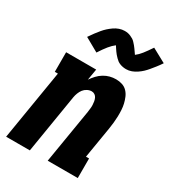

<svg xmlns="http://www.w3.org/2000/svg" viewBox="-184 -865 875 968"><g transform="rotate(30 253.5 -381.0)"><path d="M4 0 71 -406H53V-520H228L217 -455Q228 -471 241 -485Q254 -499 270.5 -509Q287 -519 304.5 -523.5Q322 -528 340 -528Q359 -528 376 -522.5Q393 -517 405 -504.5Q417 -492 424 -475.5Q431 -459 435 -442Q439 -425 440 -406.5Q441 -388 440.5 -369.5Q440 -351 438 -332.5Q436 -314 433 -295L403 -114H421V0H246L298 -314Q299 -324 300.5 -334.5Q302 -345 301.5 -355.5Q301 -366 299.5 -375.5Q298 -385 294 -394Q290 -403 282 -408.5Q274 -414 264 -414Q251 -414 238.5 -407.5Q226 -401 218 -390.5Q210 -380 205 -367Q200 -354 198 -342L142 0ZM186 -595 106 -640Q118 -658 129 -672.5Q140 -687 150 -699Q160 -711 171 -721Q182 -731 195.5 -740.5Q209 -750 224.5 -755.5Q240 -761 256 -761Q265 -761 273.5 -759.5Q282 -758 291 -754Q300 -750 306.5 -746Q313 -742 319.5 -735Q326 -728 331.5 -721.5Q337 -715 341.5 -708.5Q346 -702 351 -695Q356 -688 360 -682Q376 -694 391 -713Q406 -732 426 -762L507 -718Q495 -700 483.5 -685.5Q472 -671 462 -659Q452 -647 441.5 -637Q431 -627 417 -617.5Q403 -608 388 -602.5Q373 -597 357 -597Q348 -597 339 -598.5Q330 -600 321 -603.5Q312 -607 306 -611.5Q300 -616 293 -623Q286 -630 280.5 -636.5Q275 -643 270.5 -649.5Q266 -656 261 -663.5Q256 -671 253 -676Q237 -664 221.5 -645Q206 -626 186 -595Z"/></g></svg>

Font: Iosevka Curly Slab Heavy
Style: Italic
Weight: 900
Italic angle: -9°
Monospace: yes
Designer: Belleve Invis
Foundry: Belleve Invis
Version: Version 22.1.2; ttfautohint (v1.8.4)